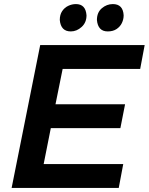

<svg xmlns="http://www.w3.org/2000/svg" viewBox="-20 -921 729 941"><path d="M562 0H37L177 -700H689L667 -583H287L252 -410H593L570 -293H229L194 -117H584ZM327 -767Q278 -767 273 -823Q273 -849 284.5 -866.2Q296 -883.5 314.2 -892.2Q332.5 -901 352 -901Q400 -901 404 -846Q404 -810.5 380 -788.8Q356 -767 327 -767ZM508 -767Q460 -767 455 -823Q455 -860 479 -880.5Q503 -901 533 -901Q583 -901 586 -846Q586 -826.5 577.5 -808.5Q569 -790.5 551.5 -778.8Q534 -767 508 -767Z"/></svg>

Font: Argentum Sans Medium
Style: Italic
Weight: 500
Italic angle: -11°
Designer: Julieta Ulanovsky (font), Cristiano Sobral (main changes and remaster)
Foundry: Julieta Ulanovsky (font), Cristiano Sobral (main changes and remaster)
Version: Version 2.007;June 15, 2022;FontCreator 14.0.0.2814 64-bit; 